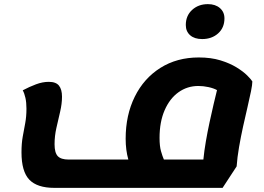

<svg xmlns="http://www.w3.org/2000/svg" viewBox="-20 -884 1275 929"><path d="M243 25Q160 25 122 -14.5Q84 -54 84 -147Q84 -190 90 -223Q96 -256 102 -288Q108 -320 108 -358Q108 -388 103 -410.5Q98 -433 90 -447Q122 -464 154 -476Q186 -488 216 -488Q251 -488 265.5 -469.5Q280 -451 280 -416Q280 -382 271 -343.5Q262 -305 253 -265.5Q244 -226 244 -186Q244 -145 259.5 -128.5Q275 -112 312 -112H601Q588 -157 588 -213Q588 -327 632 -416Q676 -505 756 -555.5Q836 -606 942 -606Q1001 -606 1046.5 -592Q1092 -578 1124.5 -558Q1157 -538 1176 -519Q1195 -500 1201 -490Q1201 -475 1194.5 -442.5Q1188 -410 1177.5 -365.5Q1167 -321 1156 -271Q1145 -221 1136.5 -171.5Q1128 -122 1125 -79L1057 25ZM752 -217Q752 -177 759 -152.5Q766 -128 773 -112H964Q968 -153 976 -199.5Q984 -246 994 -292.5Q1004 -339 1013.5 -379.5Q1023 -420 1030 -448Q1014 -457 989 -462.5Q964 -468 940 -468Q886 -468 843.5 -437.5Q801 -407 776.5 -350.5Q752 -294 752 -217ZM958 -695Q921 -695 900 -713.5Q879 -732 879 -763Q879 -808 909.5 -836Q940 -864 986 -864Q1022 -864 1044 -845Q1066 -826 1066 -795Q1066 -750 1035.5 -722.5Q1005 -695 958 -695Z"/></svg>

Font: Lemonada SemiBold
Style: Regular
Weight: 600
Designer: Mohamed Gaber (Arabic), Eduardo Tunni (Latin)
Foundry: Kief Type Foundry
Version: Version 4.005; ttfautohint (v1.8.3)